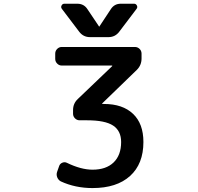

<svg xmlns="http://www.w3.org/2000/svg" viewBox="-20 -1001 1040 1010"><path d="M270.5 -718.8Q270.5 -733.4 280.8 -743.7Q291 -753.9 304.7 -753.9H689.5Q704.1 -753.9 714.4 -743.7Q724.6 -733.4 724.6 -718.8V-693.4Q724.6 -658.2 700.2 -633.8L517.6 -457Q516.6 -456.1 517.1 -455.1Q517.6 -454.1 519.5 -454.1H527.3Q625 -454.1 679.7 -402.3Q734.4 -350.6 734.4 -253.9Q734.4 -138.7 664.1 -75.2Q593.8 -11.7 466.8 -11.7Q376 -11.7 299.8 -46.9Q287.1 -53.7 281.2 -67.9Q275.4 -82 280.3 -96.7L291 -127Q294.9 -139.6 307.6 -145Q320.3 -150.4 332 -144.5Q406.2 -108.4 466.8 -108.4Q538.1 -108.4 577.6 -146.5Q617.2 -184.6 617.2 -253.9Q617.2 -312.5 575.2 -340.3Q533.2 -368.2 437.5 -368.2H398.4Q384.8 -368.2 374.5 -378.4Q364.3 -388.7 364.3 -402.3V-421.9Q364.3 -457 389.6 -480.5L570.3 -653.3Q571.3 -654.3 570.8 -655.3Q570.3 -656.2 568.4 -656.2H304.7Q291 -656.2 280.8 -666.5Q270.5 -676.8 270.5 -691.4ZM500 -863.3Q500 -861.3 502 -861.3Q503.9 -861.3 503.9 -863.3L562.5 -952.1Q581.1 -981.4 615.2 -981.4H685.5Q695.3 -981.4 700.2 -971.7Q702.1 -967.8 702.1 -963.9Q702.1 -959 698.2 -954.1L606.4 -833Q585 -805.7 550.8 -805.7H453.1Q418.9 -805.7 397.5 -833L305.7 -954.1Q301.8 -959 301.8 -963.9Q301.8 -967.8 303.7 -971.7Q308.6 -981.4 318.4 -981.4H386.7Q421.9 -981.4 440.4 -952.1Z"/></svg>

Font: Gen Jyuu Gothic L Monospace Medium
Style: Regular
Weight: 500
Designer: [Source Han Sans]
Ryoko NISHIZUKA  (kana & ideographs); Paul D. Hunt (Latin, Greek & Cyrillic); Wenlong ZHANG  (bopomofo
Version: Version 1.002.20150607